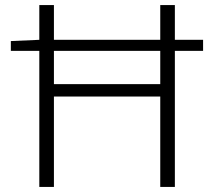

<svg xmlns="http://www.w3.org/2000/svg" viewBox="-20 -742 826 762"><path d="M23 -579 136 -584V-722H194V-584H616V-722H674V-584H786V-540H674V0H616V-359H194V0H136V-540H23ZM616 -408V-540H194V-408Z"/></svg>

Font: Nebula Sans Light
Style: Regular
Weight: 300
Designer: Paul D. Hunt for Adobe (as Source Sans)
Foundry: Nebula Entertainment & Broadcasting LLC
Version: Version 1.010